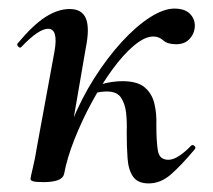

<svg xmlns="http://www.w3.org/2000/svg" viewBox="-20 -416 495 447"><path d="M129 -10 112 -12Q123 -72 146 -129Q169 -186 199.5 -234Q230 -282 263.5 -318.5Q297 -355 329 -375.5Q361 -396 386 -396Q412 -396 424 -382Q436 -368 433 -349Q431 -335 420 -324Q409 -313 390 -313Q370 -313 360 -322Q350 -331 337 -331Q317 -331 292 -310Q267 -289 241.5 -254Q216 -219 193.5 -177.5Q171 -136 153.5 -92Q136 -48 129 -10ZM81 8Q63 8 57 6Q51 4 51 1Q51 -3 56.5 -25.5Q62 -48 66 -74L107 -297Q116 -349 92 -349Q81 -349 65.5 -338.5Q50 -328 30 -307Q27 -303 22.5 -307.5Q18 -312 22 -316Q57 -358 86 -376.5Q115 -395 142 -395Q171 -395 180 -373Q189 -351 180 -306L129 -10Q124 8 81 8ZM326 11Q301 11 290 -4.5Q279 -20 277 -47Q275 -74 275 -108Q276 -133 273.5 -154Q271 -175 261.5 -189Q252 -203 229 -203Q215 -203 199 -199L196 -212Q213 -220 231 -223.5Q249 -227 265 -227Q300 -227 317 -212.5Q334 -198 339.5 -174.5Q345 -151 344 -125Q344 -87 347.5 -65.5Q351 -44 372 -44Q384 -44 398.5 -54Q413 -64 425 -77Q429 -80 433 -76Q437 -72 433 -68Q402 -31 378 -10Q354 11 326 11Z"/></svg>

Font: Cormorant SemiBold
Style: Italic
Weight: 600
Italic angle: -10°
Designer: Christian Thalmann (Catharsis Fonts)
Foundry: Catharsis Fonts
Version: Version 4.000